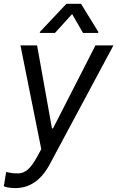

<svg xmlns="http://www.w3.org/2000/svg" viewBox="-28 -784 616 1009"><path d="M51.8 204.5C125.7 204.5 186.8 166.2 233.7 78.8L568.2 -545.5H473.7L250.7 -109.4H245L166.9 -545.5H79.5L188.9 0L165.5 42.6C132.8 102.3 104.4 125.7 69.6 127.1C45.5 127.5 33 126.1 4.3 120L-7.8 194.6C0 198.9 23.4 204.5 51.8 204.5ZM181.1 -610.8H260.7L350.9 -710.2L408.4 -610.8H487.9L488.6 -616.5L397.7 -764.2H321L181.8 -616.5Z"/></svg>

Font: Margiela Sans
Style: Italic
Weight: 400
Italic angle: -9.39999°
Designer: Stefan Endress, Andreas Faust
Version: Version 1.100;FEAKit 1.0